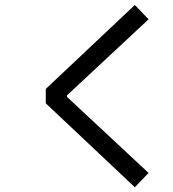

<svg xmlns="http://www.w3.org/2000/svg" viewBox="-20 -767 707 783"><path d="M253.3 -371.7 585.9 -61.8 529.9 -3.3 166.7 -345.7V-404.3L529.9 -746.7L585.9 -688.2L253.3 -378.3Z"/></svg>

Font: Monoid
Style: Regular
Weight: 400
Width: 4
Monospace: yes
Designer: Andreas Larsen (@larsenwork)
Version: Version 0.61